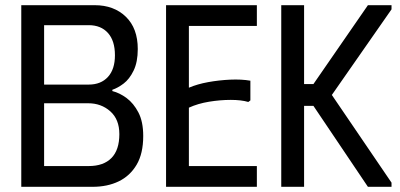

<svg xmlns="http://www.w3.org/2000/svg" viewBox="-20 -720 1542 740"><path d="M62 0H337Q394 0 437.5 -21Q481 -42 506.5 -85Q532 -128 532 -196Q532 -251 513.5 -286.5Q495 -322 468 -342Q441 -362 413 -369V-374Q434 -381 456.5 -398Q479 -415 495 -448Q511 -481 511 -531Q511 -611 465 -655.5Q419 -700 345 -700H62ZM150 -80V-322H320Q370 -322 405 -291Q440 -260 440 -203Q440 -142 409.5 -111Q379 -80 322 -80ZM150 -394V-623H322Q369 -623 396 -593Q423 -563 423 -507Q423 -453 396 -423.5Q369 -394 322 -394Z M970 -700V-620H708V-382Q741 -396 782.5 -403.5Q824 -411 867 -413Q910 -415 945 -409V-333L937 -327Q910 -335 869.5 -335Q829 -335 786 -328Q743 -321 708 -305V-80H970V0H620V-700Z M1064 0V-700H1152V-396H1188L1398 -700H1489V-684L1259 -354L1489 -16V0H1398L1188 -312H1152V0Z"/></svg>

Font: Phudu Light
Style: Regular
Weight: 400
Version: Version 1.005;gftools[0.9.23]